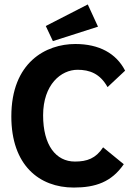

<svg xmlns="http://www.w3.org/2000/svg" viewBox="-20 -832 603 864"><path d="M218 -647 421 -712 375 -812 186 -715ZM312 12C410 12 482 -13 537 -93L444 -169C411 -119 372 -105 317 -105C232 -105 174 -178 174 -313C174 -452 255 -518 329 -518C383 -518 430 -501 464 -440L543 -514C503 -592 426 -634 319 -634C187 -634 31 -552 31 -308C31 -89 156 12 312 12Z"/></svg>

Font: Inconsolata SemiExpanded Black
Style: Regular
Weight: 900
Width: 6
Monospace: yes
Designer: Raph Levien, Cyreal, Brenton Simpson
Foundry: Raph Levien, Cyreal, Google
Version: Version 3.100